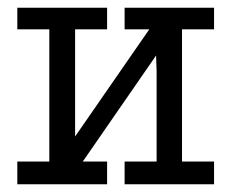

<svg xmlns="http://www.w3.org/2000/svg" viewBox="-20 -478 601 498"><path d="M24.9 0V-59.1H107.9V-401.9H24.9V-458H257.8V-401.9H174.8V-124L367.2 -401.9H303.2V-458H535.2V-401.9H452.1V-59.1H535.2V0H303.2V-59.1H386.2V-293.9L384.8 -334L194.8 -59.1H257.8V0Z"/></svg>

Font: CMU Concrete
Style: Roman
Weight: 500
Version: Version 0.7.0